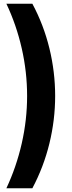

<svg xmlns="http://www.w3.org/2000/svg" viewBox="-20 -800 381 1020"><path d="M152 200Q212 87 242.5 -38Q273 -163 273 -290Q273 -418 242.5 -543Q212 -668 152 -780H14Q67 -668 95.5 -543Q124 -418 124 -290Q124 -163 95.5 -38Q67 87 14 200Z"/></svg>

Font: Jost
Style: Bold
Weight: 700
Version: Version 3.710